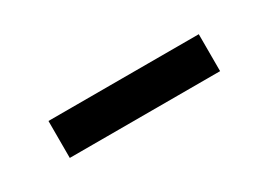

<svg xmlns="http://www.w3.org/2000/svg" viewBox="-16 -488 492 352"><g transform="rotate(-30 230.0 -312.0)"><path d="M389.2 -272.7H71V-350.9H389.2Z"/></g></svg>

Font: Fast_Sans-Dotted
Style: Regular
Weight: 400
Version: Version 3.018